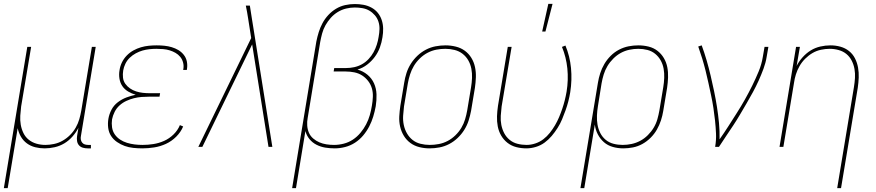

<svg xmlns="http://www.w3.org/2000/svg" viewBox="-40 -764 4560 999"><path d="M-20 215 102 -520H122L70 -210Q67 -186 65.5 -162Q64 -138 68 -115Q72 -92 82 -71.5Q92 -51 109.5 -37Q127 -23 149.5 -16.5Q172 -10 196 -10Q218 -10 241.5 -15Q265 -20 286 -32Q307 -44 324.5 -61.5Q342 -79 354 -100Q366 -121 372.5 -143.5Q379 -166 383 -189L438 -520H458L381 -56Q379 -47 380.5 -38Q382 -29 387.5 -22Q393 -15 401.5 -12.5Q410 -10 419 -10H433V8H416Q403 8 391 4.5Q379 1 371 -8Q363 -17 361 -30Q359 -43 361 -56L368 -99Q356 -75 337 -53.5Q318 -32 294.5 -18Q271 -4 244.5 2Q218 8 192 8Q167 8 143 2Q119 -4 100 -18Q81 -32 69 -52.5Q57 -73 52 -97L0 215Z M701 8Q677 8 653.5 5.5Q630 3 609 -4.5Q588 -12 569 -25Q550 -38 538 -56.5Q526 -75 523 -98.5Q520 -122 524 -146Q528 -170 540 -193Q552 -216 573 -232Q594 -248 618 -257Q642 -266 666 -271Q645 -277 626.5 -288Q608 -299 596.5 -316Q585 -333 581.5 -355Q578 -377 582 -399Q585 -420 594.5 -439.5Q604 -459 619.5 -475Q635 -491 654 -501.5Q673 -512 693.5 -518Q714 -524 734.5 -526Q755 -528 775 -528Q796 -528 815.5 -526Q835 -524 853.5 -518.5Q872 -513 888 -503.5Q904 -494 916 -479Q928 -464 932 -445Q936 -426 933 -406L932 -400H913L914 -405Q917 -422 912.5 -439Q908 -456 897.5 -468.5Q887 -481 873 -489Q859 -497 843 -502Q827 -507 809 -508.5Q791 -510 774 -510Q756 -510 737.5 -508Q719 -506 701.5 -501Q684 -496 666.5 -486.5Q649 -477 635 -463.5Q621 -450 612.5 -432.5Q604 -415 601 -397Q598 -378 600 -360Q602 -342 612 -328Q622 -314 636.5 -304Q651 -294 668 -288.5Q685 -283 703 -281Q721 -279 740 -279H793L790 -261H737Q717 -261 697 -259.5Q677 -258 657 -253Q637 -248 617.5 -239Q598 -230 582 -215.5Q566 -201 556.5 -182Q547 -163 543 -143Q540 -122 543 -101.5Q546 -81 557 -65Q568 -49 584.5 -38Q601 -27 620.5 -21Q640 -15 660.5 -12.5Q681 -10 702 -10Q730 -10 758.5 -14.5Q787 -19 814 -31Q841 -43 863 -64.5Q885 -86 896 -113L913 -106Q901 -77 877 -53Q853 -29 823.5 -15.5Q794 -2 762.5 3Q731 8 701 8Z M1013 0H992L1267 -566L1251 -668Q1248 -685 1245.5 -701.5Q1243 -718 1239 -735H1260L1270 -671L1283 -590L1377 0H1357L1272 -533Z M1480 215 1606 -548Q1611 -573 1618.5 -597Q1626 -621 1638 -643.5Q1650 -666 1668 -685.5Q1686 -705 1708.5 -718.5Q1731 -732 1756 -737.5Q1781 -743 1806 -743Q1829 -743 1851 -739Q1873 -735 1892.5 -724.5Q1912 -714 1925.5 -697.5Q1939 -681 1946 -660Q1953 -639 1953.5 -616Q1954 -593 1950 -570Q1946 -543 1936.5 -517Q1927 -491 1910 -468Q1893 -445 1870 -427.5Q1847 -410 1820 -402Q1849 -394 1871.5 -375.5Q1894 -357 1906 -330.5Q1918 -304 1919 -273Q1920 -242 1915 -211Q1910 -184 1902 -157.5Q1894 -131 1881 -106Q1868 -81 1849.5 -59Q1831 -37 1807 -21.5Q1783 -6 1755.5 1Q1728 8 1702 8Q1676 8 1652 4Q1628 0 1606.5 -11Q1585 -22 1570 -40.5Q1555 -59 1549 -82L1500 215ZM1698 -10Q1723 -10 1748.5 -16.5Q1774 -23 1796 -37.5Q1818 -52 1835.5 -73Q1853 -94 1865 -117Q1877 -140 1884 -164.5Q1891 -189 1895 -214Q1899 -237 1900 -260Q1901 -283 1895 -304Q1889 -325 1875.5 -342.5Q1862 -360 1844 -371.5Q1826 -383 1804 -387.5Q1782 -392 1759 -392H1696L1699 -410H1762Q1782 -410 1803 -414.5Q1824 -419 1843 -429.5Q1862 -440 1877.5 -456.5Q1893 -473 1903.5 -492Q1914 -511 1920.5 -531.5Q1927 -552 1930 -572Q1934 -593 1934.5 -613Q1935 -633 1929 -651.5Q1923 -670 1910.5 -684.5Q1898 -699 1882 -708.5Q1866 -718 1846 -721.5Q1826 -725 1806 -725Q1784 -725 1761 -719.5Q1738 -714 1717.5 -701.5Q1697 -689 1681 -671Q1665 -653 1653.5 -632.5Q1642 -612 1636 -589.5Q1630 -567 1626 -545L1561 -151Q1557 -131 1558.5 -110.5Q1560 -90 1567.5 -73Q1575 -56 1589.5 -43.5Q1604 -31 1621.5 -23.5Q1639 -16 1658.5 -13Q1678 -10 1698 -10Z M2195 8Q2168 8 2142 1.5Q2116 -5 2095.5 -20Q2075 -35 2061.5 -57Q2048 -79 2042 -105Q2036 -131 2037.5 -158.5Q2039 -186 2043 -213L2063 -333Q2067 -359 2075 -384Q2083 -409 2097.5 -432Q2112 -455 2132 -474Q2152 -493 2176 -505.5Q2200 -518 2226 -523Q2252 -528 2278 -528Q2305 -528 2331.5 -521.5Q2358 -515 2378.5 -500Q2399 -485 2412.5 -463Q2426 -441 2431.5 -415Q2437 -389 2436 -361.5Q2435 -334 2431 -307L2411 -187Q2406 -161 2398 -136Q2390 -111 2375.5 -88Q2361 -65 2341 -46Q2321 -27 2297 -14.5Q2273 -2 2247 3Q2221 8 2195 8ZM2196 -10Q2219 -10 2243 -14.5Q2267 -19 2289 -30.5Q2311 -42 2329.5 -60Q2348 -78 2360.5 -99Q2373 -120 2380 -143.5Q2387 -167 2391 -190L2411 -310Q2415 -334 2416 -358.5Q2417 -383 2412.5 -406.5Q2408 -430 2396.5 -450Q2385 -470 2367 -484Q2349 -498 2325.5 -504Q2302 -510 2277 -510Q2254 -510 2230.5 -505.5Q2207 -501 2185 -489.5Q2163 -478 2144.5 -460Q2126 -442 2113.5 -421Q2101 -400 2093.5 -376.5Q2086 -353 2082 -330L2062 -210Q2059 -186 2057.5 -161.5Q2056 -137 2061 -113.5Q2066 -90 2077.5 -70Q2089 -50 2106.5 -36Q2124 -22 2147.5 -16Q2171 -10 2196 -10Z M2699 8Q2672 8 2646.5 1.5Q2621 -5 2601 -20.5Q2581 -36 2568 -58Q2555 -80 2550 -106Q2545 -132 2546 -159Q2547 -186 2551 -213L2602 -520H2622L2570 -210Q2567 -186 2565.5 -161.5Q2564 -137 2568.5 -114Q2573 -91 2583.5 -71Q2594 -51 2611.5 -36.5Q2629 -22 2652 -16Q2675 -10 2700 -10Q2722 -10 2745 -17.5Q2768 -25 2787 -39.5Q2806 -54 2821 -73Q2836 -92 2848 -112.5Q2860 -133 2869 -154.5Q2878 -176 2885.5 -198Q2893 -220 2898.5 -242Q2904 -264 2908 -287Q2918 -348 2912 -407.5Q2906 -467 2884 -520L2902 -527Q2925 -472 2931 -410Q2937 -348 2927 -284Q2923 -260 2917 -236.5Q2911 -213 2902.5 -189.5Q2894 -166 2884.5 -143Q2875 -120 2861 -98Q2847 -76 2830.5 -56.5Q2814 -37 2793.5 -22Q2773 -7 2748 0.5Q2723 8 2699 8ZM2781 -600 2813 -744H2835L2798 -600Z M2980 215 3071 -333Q3075 -358 3083 -383Q3091 -408 3104.5 -431Q3118 -454 3137.5 -473.5Q3157 -493 3181 -505.5Q3205 -518 3230.5 -523Q3256 -528 3281 -528Q3309 -528 3335 -521.5Q3361 -515 3381 -499.5Q3401 -484 3414 -462Q3427 -440 3432 -414.5Q3437 -389 3436 -361.5Q3435 -334 3431 -307L3411 -187Q3407 -162 3399 -137.5Q3391 -113 3378 -90Q3365 -67 3345.5 -47.5Q3326 -28 3302.5 -15Q3279 -2 3253.5 3Q3228 8 3203 8Q3175 8 3148.5 0.5Q3122 -7 3102.5 -24Q3083 -41 3070.5 -65Q3058 -89 3055 -116L3000 215ZM3200 -10Q3223 -10 3246.5 -15Q3270 -20 3291.5 -31.5Q3313 -43 3331 -61Q3349 -79 3361.5 -100Q3374 -121 3380.5 -144Q3387 -167 3391 -190L3411 -310Q3415 -334 3416 -358.5Q3417 -383 3413 -406Q3409 -429 3398 -449Q3387 -469 3369.5 -483.5Q3352 -498 3329 -504Q3306 -510 3281 -510Q3258 -510 3234.5 -505Q3211 -500 3190 -488.5Q3169 -477 3151 -459Q3133 -441 3120.5 -420Q3108 -399 3101 -376Q3094 -353 3090 -330L3071 -211Q3067 -187 3066 -162.5Q3065 -138 3069 -115Q3073 -92 3083.5 -71.5Q3094 -51 3111.5 -36.5Q3129 -22 3152 -16Q3175 -10 3200 -10Z M3681 0Q3687 -35 3685.5 -69Q3684 -103 3680.5 -136Q3677 -169 3672 -202Q3667 -235 3660 -267.5Q3653 -300 3646 -332.5Q3639 -365 3631 -397Q3623 -429 3613.5 -460Q3604 -491 3593 -522L3611 -528Q3625 -490 3636.5 -450.5Q3648 -411 3657.5 -370.5Q3667 -330 3675.5 -289.5Q3684 -249 3690.5 -207.5Q3697 -166 3701 -124Q3705 -82 3704 -39Q3728 -73 3750 -107.5Q3772 -142 3794 -176.5Q3816 -211 3836 -246.5Q3856 -282 3874 -318.5Q3892 -355 3907.5 -392.5Q3923 -430 3929 -468L3938 -520H3958L3949 -468Q3944 -437 3932.5 -406Q3921 -375 3907.5 -345Q3894 -315 3878 -285.5Q3862 -256 3845 -227Q3828 -198 3811 -169Q3794 -140 3775.5 -112Q3757 -84 3738 -56Q3719 -28 3701 0Z M4316 215 4403 -310Q4407 -334 4408.5 -358Q4410 -382 4406 -405Q4402 -428 4391.5 -448.5Q4381 -469 4364 -483Q4347 -497 4324 -503.5Q4301 -510 4277 -510Q4255 -510 4231.5 -505Q4208 -500 4187.5 -488Q4167 -476 4149.5 -458.5Q4132 -441 4120 -420Q4108 -399 4101 -376.5Q4094 -354 4091 -331L4036 0H4016L4102 -520H4122L4105 -421Q4117 -445 4136.5 -466.5Q4156 -488 4179 -502Q4202 -516 4228.5 -522Q4255 -528 4281 -528Q4308 -528 4333 -521Q4358 -514 4377.5 -498.5Q4397 -483 4408.5 -460.5Q4420 -438 4424.5 -412.5Q4429 -387 4428 -360.5Q4427 -334 4423 -307L4336 215Z"/></svg>

Font: Iosevka Thin
Style: Italic
Weight: 100
Italic angle: -9°
Monospace: yes
Designer: Belleve Invis
Foundry: Belleve Invis
Version: Version 32.5.0; ttfautohint (v1.8.4)